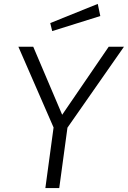

<svg xmlns="http://www.w3.org/2000/svg" viewBox="-20 -962 654 982"><path d="M480 -942 237 -844 247 -803 493 -880ZM614 -723H536L298 -375L150 -723H74L254 -310L212 0H283L325 -309Z"/></svg>

Font: United Sans Light
Style: Italic
Weight: 300
Italic angle: -8°
Designer: Pablo Impallari, Rodrigo Fuenzalida (Modified by Dan O. Williams)
Version: Version 1.000;PS 001.000;hotconv 1.0.88;makeotf.lib2.5.64775